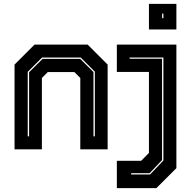

<svg xmlns="http://www.w3.org/2000/svg" viewBox="-20 -770 992 990"><path d="M55 0V-437L158 -540H432L535 -437V0H394V-368L363.5 -398.5H226.5L196 -368V0ZM123 -67H130V-397.5L199.5 -466.5H393.5L462 -398.5V-67H469V-400.5L396 -473.5H197L123 -399.5ZM582.5 200V59H708L748 18.5V-399H582.5V-540H889.5V97L786.5 200ZM656.5 129.5H754L822.5 57.5V-473.5H648.5V-467H815.5V55.5L751.5 123H656.5ZM748 -618V-750H889.5V-618ZM816 -676H822.5V-700H816Z"/></svg>

Font: Tourney Thin ExtraBold
Style: Regular
Weight: 800
Version: Version 1.015